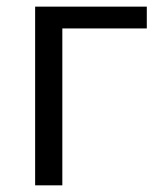

<svg xmlns="http://www.w3.org/2000/svg" viewBox="-20 -556 480 576"><path d="M85.4 -536.1H420.4V-470.7H167V0H85.4Z"/></svg>

Font: Viking Open Sans
Style: Regular
Weight: 400
Foundry: Ascender Corporation
Version: Version 2.001